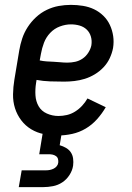

<svg xmlns="http://www.w3.org/2000/svg" viewBox="-20 -548 540 788"><path d="M219 8Q189 8 160.5 2.5Q132 -3 108 -17.5Q84 -32 67 -54.5Q50 -77 41.5 -104Q33 -131 33.5 -161Q34 -191 39 -221L59 -341Q63 -365 71 -389.5Q79 -414 93.5 -436.5Q108 -459 128 -477.5Q148 -496 172 -507.5Q196 -519 221 -523.5Q246 -528 271 -528Q296 -528 320.5 -524Q345 -520 366 -510Q387 -500 404 -483.5Q421 -467 431 -445.5Q441 -424 444.5 -400Q448 -376 444 -351Q440 -330 430.5 -309.5Q421 -289 405 -272Q389 -255 369 -243Q349 -231 328 -224.5Q307 -218 285.5 -215.5Q264 -213 243 -213Q214 -213 185.5 -214Q157 -215 130 -220L128 -207Q124 -182 125.5 -157Q127 -132 138.5 -112Q150 -92 172.5 -82Q195 -72 220 -72Q237 -72 254.5 -76Q272 -80 288 -90Q304 -100 317 -114Q330 -128 339 -144L414 -108Q399 -82 378.5 -59Q358 -36 332 -20.5Q306 -5 276.5 1.5Q247 8 219 8ZM257 -291Q273 -291 289 -294.5Q305 -298 319 -307.5Q333 -317 342.5 -332Q352 -347 355 -362Q358 -381 353 -398Q348 -415 336 -426.5Q324 -438 307 -443Q290 -448 271 -448Q249 -448 226 -439.5Q203 -431 186 -413Q169 -395 160.5 -372.5Q152 -350 148 -327L143 -300Q157 -297 171.5 -296Q186 -295 200 -294.5Q214 -294 228 -292.5Q242 -291 257 -291ZM57 220 69 151H169Q177 151 184.5 149.5Q192 148 199.5 144.5Q207 141 212.5 134.5Q218 128 219 120Q220 112 218 104.5Q216 97 209.5 92.5Q203 88 195.5 86.5Q188 85 180 85H141L155 0H233L225 48Q239 52 251 59Q263 66 270.5 77Q278 88 280 102.5Q282 117 280 132Q277 152 265 170.5Q253 189 235.5 200.5Q218 212 197.5 216Q177 220 157 220Z"/></svg>

Font: Iosevka Curly Slab Medium
Style: Italic
Weight: 500
Italic angle: -9°
Monospace: yes
Designer: Belleve Invis
Foundry: Belleve Invis
Version: Version 22.1.2; ttfautohint (v1.8.4)